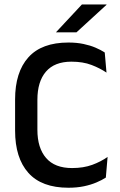

<svg xmlns="http://www.w3.org/2000/svg" viewBox="-20 -846 550 878"><path d="M293 12.5Q170.5 12.5 109.8 -55.5Q49 -123.5 49 -249V-391Q49 -516 109.8 -583.8Q170.5 -651.5 293 -651.5Q330.5 -651.5 361.5 -645Q392.5 -638.5 417 -628Q441.5 -617.5 459 -606L467 -514Q437.5 -534 398.5 -549Q359.5 -564 306.5 -564Q229.5 -564 190.2 -518.5Q151 -473 151 -389.5V-252.5Q151 -169.5 190.8 -123.5Q230.5 -77.5 309.5 -77.5Q361.5 -77.5 401.8 -92.2Q442 -107 472 -128.5L464 -34Q446.5 -22.5 421.2 -11.8Q396 -1 363.8 5.8Q331.5 12.5 293 12.5ZM354.5 -825.5H467V-824L329.5 -698H236.5V-699Z"/></svg>

Font: Anek Latin Medium Medium
Style: Regular
Weight: 500
Version: Version 1.003